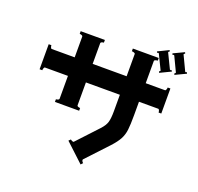

<svg xmlns="http://www.w3.org/2000/svg" viewBox="-156 -1014 1312 1275"><g transform="rotate(20 500.0 -377.0)"><path d="M879 -801Q878 -803 874 -803L866 -801L863 -810L939 -846L943 -838Q933 -831 935 -828L984 -725Q985 -722 989 -722.5Q993 -723 996 -725L1000 -716L924 -680L920 -688Q929 -694 928 -698ZM778 -779Q777 -781 773 -781L765 -779L762 -787L838 -824L842 -816Q832 -810 834 -806L884 -703Q886 -701 888 -701Q893 -701 897 -703L901 -695L824 -658L820 -667Q823 -668 826 -671Q829 -674 828 -676ZM900 -563Q905 -563 908 -571Q911 -579 911 -586H930V-409H911Q911 -416 908 -424Q905 -432 900 -432H764V-337Q764 -269 759.5 -232.5Q755 -196 739 -166Q723 -136 688 -98L546 54Q544 56 544 59Q544 69 555 78L542 92L412 -29L425 -42Q431 -37 438.5 -34Q446 -31 449 -35L585 -181Q613 -211 621 -238Q629 -265 629 -315V-432H389V-270Q389 -265 396.5 -262Q404 -259 411 -259V-240H240V-259Q247 -259 254.5 -262Q262 -265 262 -270V-432H100Q95 -432 92 -424Q89 -416 89 -409H70V-586H89Q89 -579 92 -571Q95 -563 100 -563H262V-710Q262 -715 254.5 -718Q247 -721 240 -721V-740H411V-721Q404 -721 396.5 -718Q389 -715 389 -710V-563H629V-720Q629 -725 621 -728Q613 -731 605 -731V-750H788V-731Q780 -731 772 -728Q764 -725 764 -720V-563Z"/></g></svg>

Font: Aoboshi One
Style: Regular
Weight: 400
Designer: IKIMOJI
Foundry: Natsumi Matsuba
Version: Version 1.000; ttfautohint (v1.8.3)